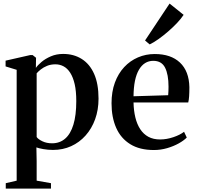

<svg xmlns="http://www.w3.org/2000/svg" viewBox="-20 -848 1126 1100"><path d="M13 232.5V201.5L75.5 187V-448L12 -467.5V-500.5L153 -532.5H167L186.5 -517L185.5 -459Q196 -474.5 217.8 -493Q239.5 -511.5 271.2 -525.2Q303 -539 342 -539Q402.5 -539 448.2 -510.2Q494 -481.5 519.2 -424.8Q544.5 -368 544.5 -283Q544.5 -218.5 525 -164.8Q505.5 -111 470.2 -71.5Q435 -32 387.5 -10.5Q340 11 283.5 11Q255 11 228.2 6.2Q201.5 1.5 188.5 -3.5L190 75.5V187L272 201.5V232.5ZM278.5 -27Q322 -27 353 -53.5Q384 -80 400.5 -133.8Q417 -187.5 417 -269Q417 -326 407.8 -366Q398.5 -406 382.2 -431.2Q366 -456.5 344.2 -468Q322.5 -479.5 297.5 -479.5Q271 -479.5 249.8 -470.8Q228.5 -462 213.5 -450Q198.5 -438 190 -428V-63Q199 -50 223 -38.5Q247 -27 278.5 -27Z M861.5 11.5Q780.5 11.5 726.5 -21.8Q672.5 -55 645.8 -115.2Q619 -175.5 619 -256.5Q619 -322.5 638.2 -374.8Q657.5 -427 691.5 -463.5Q725.5 -500 770.5 -519.2Q815.5 -538.5 866.5 -538.5Q959 -538.5 1011 -489.5Q1063 -440.5 1065 -348.5Q1065 -317 1063.5 -296Q1062 -275 1058.5 -261H745Q746 -214 755.5 -175Q765 -136 783.5 -107.8Q802 -79.5 830.2 -64.2Q858.5 -49 897 -49Q934.5 -49 973.5 -62.2Q1012.5 -75.5 1034.5 -93L1050 -60Q1033.5 -43 1004 -26.5Q974.5 -10 937.5 0.8Q900.5 11.5 861.5 11.5ZM745 -296.5 943.5 -302.5Q944.5 -315 945 -327.2Q945.5 -339.5 945.5 -351.5Q945.5 -421 925.8 -460.2Q906 -499.5 858 -499.5Q832 -499.5 811.2 -486.5Q790.5 -473.5 775.8 -448Q761 -422.5 753.2 -384.8Q745.5 -347 745 -296.5ZM837 -594 811 -616 951.5 -827.5 1032 -763Q1018.5 -742 995 -717Q971.5 -692 943.5 -667.8Q915.5 -643.5 888 -624Q860.5 -604.5 838.5 -594Z"/></svg>

Font: Merriweather 96pt SemiBold
Style: Regular
Weight: 600
Version: Version 2.100